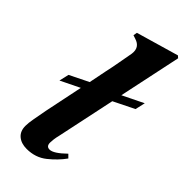

<svg xmlns="http://www.w3.org/2000/svg" viewBox="-234 -741 794 794"><g transform="rotate(45 163.5 -344.0)"><path d="M115 14Q83 14 63.5 -2.5Q44 -19 44 -50Q44 -67 48.5 -91.5Q53 -116 60 -154L95 -323L11 -282L21 -325L104 -366L119 -441Q127 -477 132 -506Q137 -535 144 -572Q150 -614 110 -626L95 -631L98 -648L284 -702L293 -694L235 -420L327 -465L317 -421L226 -376L172 -121Q168 -105 166.5 -93Q165 -81 165 -73Q165 -51 184 -51Q207 -51 251 -94L265 -80Q240 -45 203 -15.5Q166 14 115 14Z"/></g></svg>

Font: DM Serif Text
Style: Italic
Weight: 400
Italic angle: -12°
Designer: Colophon Foundry, Frank Grießhammer
Foundry: Colophon Foundry
Version: Version 5.100; ttfautohint (v1.8.2)